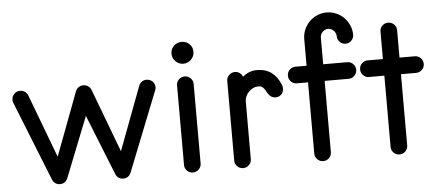

<svg xmlns="http://www.w3.org/2000/svg" viewBox="-52 -892 2345 1025"><g transform="rotate(-5 1120.5 -379.5)"><path d="M780 -439 611 -13Q606 0 595 7.5Q584 15 570 15Q556 15 545 7.5Q534 0 529 -13L400 -336L272 -13Q267 0 256 7.5Q245 15 231 15Q217 15 206 7.5Q195 0 190 -13L20 -439Q17 -446 17 -456Q17 -474 30 -487Q43 -500 61 -500Q75 -500 86.5 -492.5Q98 -485 103 -472L231 -132L359 -472Q364 -485 375.5 -492.5Q387 -500 400 -500Q414 -500 425.5 -492.5Q437 -485 442 -472L570 -132L698 -472Q703 -485 714 -492.5Q725 -500 739 -500Q758 -500 771 -487Q784 -474 784 -456Q784 -449 780 -439Z M943 -568Q919 -568 901.5 -585.5Q884 -603 884 -627Q884 -652 901.5 -668.5Q919 -685 943 -685Q968 -685 985 -668.5Q1002 -652 1002 -627Q1002 -603 984.5 -585.5Q967 -568 943 -568ZM943 15Q925 15 912 2Q899 -11 899 -29V-456Q899 -474 912 -487Q925 -500 943 -500Q961 -500 974.5 -487Q988 -474 988 -456V-29Q988 -11 974.5 2Q961 15 943 15Z M1254 -471Q1270 -485 1289.5 -492.5Q1309 -500 1329 -500Q1378 -500 1409.5 -476Q1441 -452 1458 -407Q1462 -397 1461 -386Q1460 -375 1454.5 -366Q1449 -357 1439.5 -351.5Q1430 -346 1417 -346Q1406 -346 1397.5 -351Q1389 -356 1383 -363Q1378 -369 1374.5 -375.5Q1371 -382 1367 -389Q1360 -400 1351.5 -407Q1343 -414 1323 -412Q1310 -411 1298 -404Q1286 -397 1277 -387Q1268 -377 1262.5 -364.5Q1257 -352 1257 -339V-29Q1257 -11 1244 2Q1231 15 1213 15Q1194 15 1181 2Q1168 -11 1168 -29V-456Q1168 -474 1181 -487Q1194 -500 1213 -500Q1227 -500 1238 -492Q1249 -484 1254 -471Z M1815 -411H1686V-29Q1686 -11 1673 2Q1660 15 1642 15Q1623 15 1610 2Q1597 -11 1597 -29V-411H1537Q1519 -411 1506 -424Q1493 -437 1493 -456Q1493 -474 1506 -487Q1519 -500 1537 -500H1597V-643Q1597 -670 1607.5 -694Q1618 -718 1635.5 -735.5Q1653 -753 1677 -763.5Q1701 -774 1728 -774Q1755 -774 1779 -763.5Q1803 -753 1820.5 -735.5Q1838 -718 1848.5 -694Q1859 -670 1859 -643Q1859 -625 1846 -612Q1833 -599 1815 -599Q1797 -599 1784 -612Q1771 -625 1771 -643Q1771 -660 1758 -673Q1745 -686 1728 -686Q1711 -686 1698.5 -673Q1686 -660 1686 -643V-500H1815Q1833 -500 1846 -487Q1859 -474 1859 -456Q1859 -437 1846 -424Q1833 -411 1815 -411Z M2176 -411H2095V-29Q2095 -11 2082 2Q2069 15 2050 15Q2032 15 2019 2Q2006 -11 2006 -29V-411H1924Q1906 -411 1893 -424Q1880 -437 1880 -455Q1880 -474 1893 -487Q1906 -500 1924 -500H2006V-647Q2006 -666 2019 -678.5Q2032 -691 2050 -691Q2069 -691 2082 -678.5Q2095 -666 2095 -647V-500H2176Q2195 -500 2208 -487Q2221 -474 2221 -455Q2221 -437 2208 -424Q2195 -411 2176 -411Z"/></g></svg>

Font: Hanken
Style: Book
Weight: 400
Designer: Alfredo Marco Pradil
Foundry: Hanken Design Co.
Version: Version 2.06 2014